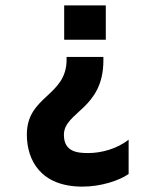

<svg xmlns="http://www.w3.org/2000/svg" viewBox="-20 -519 565 715"><path d="M80 -18C80 78 132 176 287 176C355 176 423 154 459 129V1C417 35 357 51 309 51C267 51 218 46 218 -17C218 -103 365 -112 365 -294V-307H228V-297C228 -160 80 -163 80 -18ZM374 -499H219V-371H374Z"/></svg>

Font: Maven Pro
Style: Black
Weight: 900
Designer: Joe Prince
Foundry: Joe Prince
Version: Version 1.003